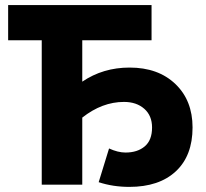

<svg xmlns="http://www.w3.org/2000/svg" viewBox="-20 -730 815 759"><path d="M491.2 8.8Q426.3 8.8 370.1 -9.8L411.1 -143.1Q446.3 -127 476.1 -127Q523.4 -127 552.2 -151.4Q581.1 -175.8 581.1 -226.1Q581.1 -272.9 550.3 -300Q519.5 -327.1 470.2 -327.1Q383.8 -327.1 305.2 -265.1V0H145V-570.8H12.2V-710H579.1V-570.8H305.2V-407.2Q387.2 -462.9 492.2 -462.9Q605.5 -462.9 673.3 -397.9Q741.2 -333 741.2 -226.1Q741.2 -114.3 675 -52.7Q608.9 8.8 491.2 8.8Z"/></svg>

Font: Raleway-v4020 ExtraBold
Style: Regular
Weight: 800
Designer: Matt McInerney, Pablo Impallari, Rodrigo Fuenzalida
Foundry: Matt McInerney, Pablo Impallari, Rodrigo Fuenzalida
Version: Version 4.020;PS 004.020;hotconv 1.0.88;makeotf.lib2.5.64775